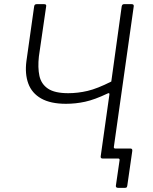

<svg xmlns="http://www.w3.org/2000/svg" viewBox="-20 -762 734 923"><path d="M548 141Q536 141 537 131L555 7Q555 0 548 0H494L527 -56Q527 -48 534 -48H607Q617 -48 616 -37L592 130Q591 136 589 138.5Q587 141 581 141ZM473 0Q463 0 464 -10L506 -308Q507 -318 496 -312Q435 -283 389.5 -273Q344 -263 297 -263Q223 -263 178 -288.5Q133 -314 116 -360.5Q99 -407 107 -468L144 -730Q145 -742 156 -742H192Q198 -742 200.5 -739.5Q203 -737 202 -732L167 -491Q161 -437 169.5 -397.5Q178 -358 210.5 -336Q243 -314 308 -314Q354 -314 401 -325Q448 -336 515 -370L565 -731Q567 -742 576 -742H613Q624 -742 623 -732L521 -11Q520 0 510 0Z"/></svg>

Font: Libre Franklin ExtraLight
Style: Italic
Weight: 250
Italic angle: -8°
Designer: Pablo Impallari, Rodrigo Fuenzalida, Nhung Nguyen
Foundry: Impallari Type
Version: Version 3.000